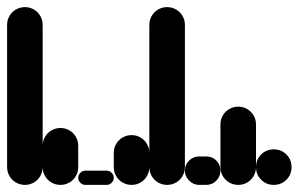

<svg xmlns="http://www.w3.org/2000/svg" viewBox="-20 -520 840 540"><path d="M0 -50.3H100V-450.3H0ZM50.3 -100Q36.3 -100 24.8 -93.3Q13.3 -86.7 6.7 -75.2Q0 -63.7 0 -50.3Q0 -36.3 6.7 -24.8Q13.3 -13.3 24.8 -6.7Q36.3 0 50.3 0Q63.7 0 75.2 -6.7Q86.7 -13.3 93.3 -24.8Q100 -36.3 100 -50.3Q100 -63.7 93.3 -75.2Q86.7 -86.7 75.2 -93.3Q63.7 -100 50.3 -100ZM50.3 -500Q36.3 -500 24.8 -493.3Q13.3 -486.7 6.7 -475.2Q0 -463.7 0 -450.3Q0 -436.3 6.7 -424.8Q13.3 -413.3 24.8 -406.7Q36.3 -400 50.3 -400Q63.7 -400 75.2 -406.7Q86.7 -413.3 93.3 -424.8Q100 -436.3 100 -450.3Q100 -463.7 93.3 -475.2Q86.7 -486.7 75.2 -493.3Q63.7 -500 50.3 -500Z M100 -50.3H200V-110.3H100ZM150.3 -100Q136.3 -100 124.8 -93.3Q113.3 -86.7 106.7 -75.2Q100 -63.7 100 -50.3Q100 -36.3 106.7 -24.8Q113.3 -13.3 124.8 -6.7Q136.3 0 150.3 0Q163.7 0 175.2 -6.7Q186.7 -13.3 193.3 -24.8Q200 -36.3 200 -50.3Q200 -63.7 193.3 -75.2Q186.7 -86.7 175.2 -93.3Q163.7 -100 150.3 -100ZM150.3 -160Q136.3 -160 124.8 -153.3Q113.3 -146.7 106.7 -135.2Q100 -123.7 100 -110.3Q100 -96.3 106.7 -84.8Q113.3 -73.3 124.8 -66.7Q136.3 -60 150.3 -60Q163.7 -60 175.2 -66.7Q186.7 -73.3 193.3 -84.8Q200 -96.3 200 -110.3Q200 -123.7 193.3 -135.2Q186.7 -146.7 175.2 -153.3Q163.7 -160 150.3 -160Z M220 -40Q212 -40 206 -34Q200 -28 200 -20Q200 -12 206 -6Q212 0 220 0H280Q288 0 294 -6Q300 -12 300 -20Q300 -28 294 -34Q288 -40 280 -40Z M300 -50.3H400V-90.3H300ZM350.3 -100Q336.3 -100 324.8 -93.3Q313.3 -86.7 306.7 -75.2Q300 -63.7 300 -50.3Q300 -36.3 306.7 -24.8Q313.3 -13.3 324.8 -6.7Q336.3 0 350.3 0Q363.7 0 375.2 -6.7Q386.7 -13.3 393.3 -24.8Q400 -36.3 400 -50.3Q400 -63.7 393.3 -75.2Q386.7 -86.7 375.2 -93.3Q363.7 -100 350.3 -100ZM350.3 -140Q336.3 -140 324.8 -133.3Q313.3 -126.7 306.7 -115.2Q300 -103.7 300 -90.3Q300 -76.3 306.7 -64.8Q313.3 -53.3 324.8 -46.7Q336.3 -40 350.3 -40Q363.7 -40 375.2 -46.7Q386.7 -53.3 393.3 -64.8Q400 -76.3 400 -90.3Q400 -103.7 393.3 -115.2Q386.7 -126.7 375.2 -133.3Q363.7 -140 350.3 -140Z M400 -50.3H500V-450.3H400ZM450.3 -100Q436.3 -100 424.8 -93.3Q413.3 -86.7 406.7 -75.2Q400 -63.7 400 -50.3Q400 -36.3 406.7 -24.8Q413.3 -13.3 424.8 -6.7Q436.3 0 450.3 0Q463.7 0 475.2 -6.7Q486.7 -13.3 493.3 -24.8Q500 -36.3 500 -50.3Q500 -63.7 493.3 -75.2Q486.7 -86.7 475.2 -93.3Q463.7 -100 450.3 -100ZM450.3 -500Q436.3 -500 424.8 -493.3Q413.3 -486.7 406.7 -475.2Q400 -463.7 400 -450.3Q400 -436.3 406.7 -424.8Q413.3 -413.3 424.8 -406.7Q436.3 -400 450.3 -400Q463.7 -400 475.2 -406.7Q486.7 -413.3 493.3 -424.8Q500 -436.3 500 -450.3Q500 -463.7 493.3 -475.2Q486.7 -486.7 475.2 -493.3Q463.7 -500 450.3 -500Z M540 -80Q524 -80 512 -68.5Q500 -57 500 -40Q500 -24 512 -12Q524 0 540 0H560Q577 0 588.5 -12Q600 -24 600 -40Q600 -57 588.5 -68.5Q577 -80 560 -80Z M600 -50.3H700V-170.3H600ZM650.3 -100Q636.3 -100 624.8 -93.3Q613.3 -86.7 606.7 -75.2Q600 -63.7 600 -50.3Q600 -36.3 606.7 -24.8Q613.3 -13.3 624.8 -6.7Q636.3 0 650.3 0Q663.7 0 675.2 -6.7Q686.7 -13.3 693.3 -24.8Q700 -36.3 700 -50.3Q700 -63.7 693.3 -75.2Q686.7 -86.7 675.2 -93.3Q663.7 -100 650.3 -100ZM650.3 -220Q636.3 -220 624.8 -213.3Q613.3 -206.7 606.7 -195.2Q600 -183.7 600 -170.3Q600 -156.3 606.7 -144.8Q613.3 -133.3 624.8 -126.7Q636.3 -120 650.3 -120Q663.7 -120 675.2 -126.7Q686.7 -133.3 693.3 -144.8Q700 -156.3 700 -170.3Q700 -183.7 693.3 -195.2Q686.7 -206.7 675.2 -213.3Q663.7 -220 650.3 -220Z M750 -100Q729 -100 714.5 -85.5Q700 -71 700 -50Q700 -29 714.5 -14.5Q729 0 750 0Q771 0 785.5 -14.5Q800 -29 800 -50Q800 -71 785.5 -85.5Q771 -100 750 -100Z"/></svg>

Font: Wavefont Thin
Style: Regular
Weight: 100
Monospace: yes
Version: Version 3.005;gftools[0.9.33]